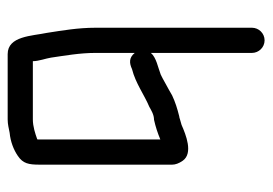

<svg xmlns="http://www.w3.org/2000/svg" viewBox="-122 -400 693 488"><g transform="rotate(-90 224.0 -155.5)"><path d="M114 -94V-406L115 -407C129 -412 147 -418 165 -418H313C313 -403 320 -385 322 -372C327 -337 334 -299 334 -259V-159C322 -174 308 -173 293 -166C257 -157 228 -135 197 -122C188 -117 177 -110 164 -110C146 -106 131 -101 114 -94ZM366 171C384 171 398 156 398 139V-259C398 -303 391 -343 385 -382C377 -420 377 -482 331 -482H165C152 -482 142 -479 131 -477C109 -475 88 -467 72 -456C53 -443 50 -429 50 -401V-64C50 -56 53 -47 60 -37C79 -10 126 -29 151 -40L165 -44C168 -45 171 -46 173 -46C193 -51 209 -56 226 -64L240 -72C250 -77 268 -88 279 -93C297 -100 322 -104 334 -118V139C334 156 348 171 366 171Z"/></g></svg>

Font: Electronic
Style: SeBd
Weight: 600
Version: Version 1.011